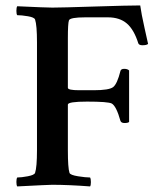

<svg xmlns="http://www.w3.org/2000/svg" viewBox="-20 -668 570 692"><path d="M168.9 -640.6Q200.2 -640.6 321.3 -644.5Q442.4 -648.4 485.4 -648.4Q489.3 -619.1 501 -566.9Q512.7 -514.6 513.7 -509.8Q508.8 -504.9 493.2 -504.9Q481.4 -504.9 478.5 -511.7Q462.9 -561.5 437 -583.5Q411.1 -605.5 369.1 -605.5H287.1Q232.4 -605.5 228.5 -594.7Q224.6 -584 224.6 -530.3V-351.6Q224.6 -342.8 265.6 -342.8H317.4Q373 -342.8 387.7 -354Q402.3 -365.2 414.1 -412.1Q416 -419.9 427.7 -419.9Q439.5 -419.9 445.3 -414.1V-228.5Q441.4 -224.6 428.7 -224.6Q417 -224.6 414.1 -232.4Q399.4 -285.2 382.8 -294.9Q369.1 -301.8 293.9 -301.8Q224.6 -301.8 224.6 -291V-127Q224.6 -62.5 230.5 -44.9Q233.4 -37.1 261.2 -32.7Q289.1 -28.3 304.7 -28.3Q307.6 -23.4 307.6 -11.7Q307.6 0 304.7 3.9Q226.6 -2 168 -2Q156.2 -2 42 3.9Q39.1 -1 39.1 -12.2Q39.1 -23.4 42 -28.3Q56.6 -28.3 80.1 -32.7Q103.5 -37.1 106.4 -44.9Q113.3 -65.4 113.3 -127V-515.6Q113.3 -577.1 106.4 -597.7Q103.5 -605.5 80.6 -609.4Q57.6 -613.3 42 -613.3Q39.1 -617.2 39.1 -628.9Q39.1 -640.6 42 -645.5Q146.5 -640.6 168.9 -640.6Z"/></svg>

Font: Crimson
Style: Semibold
Weight: 600
Version: Version 0.8